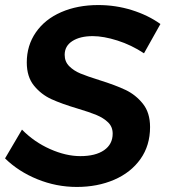

<svg xmlns="http://www.w3.org/2000/svg" viewBox="-29 -731 668 760"><path d="M606 -636 541 -520Q491 -553 436 -570.5Q381 -588 338 -588Q288 -588 257.5 -568.5Q227 -549 227 -514Q227 -487 245 -469Q263 -451 289.5 -440Q316 -429 364 -414Q428 -394 468 -375Q508 -356 536.5 -320.5Q565 -285 565 -228Q565 -155 527 -101.5Q489 -48 423 -19.5Q357 9 275 9Q194 9 119 -21.5Q44 -52 -9 -104L58 -218Q106 -169 169 -141Q232 -113 289 -113Q349 -113 383 -136.5Q417 -160 417 -202Q417 -229 399 -246.5Q381 -264 353.5 -275.5Q326 -287 279 -301Q215 -320 174.5 -338.5Q134 -357 105.5 -392Q77 -427 77 -484Q77 -551 113 -603Q149 -655 213.5 -683Q278 -711 360 -711Q429 -711 493 -691Q557 -671 606 -636Z"/></svg>

Font: Gontserrat Medium
Style: Italic
Weight: 500
Italic angle: -11.3°
Designer: Julieta Ulanovsky
Foundry: Julieta Ulanovsky
Version: Version 6.001